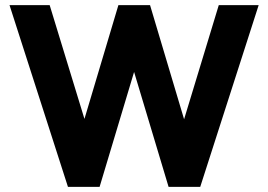

<svg xmlns="http://www.w3.org/2000/svg" viewBox="-20 -726 1042 746"><path d="M244 0 17 -706H173L339 -163H278L440 -706H563L725 -163H665L830 -706H985L758 0H635L472 -543H530L367 0Z"/></svg>

Font: Outfit
Style: Bold
Weight: 700
Designer: Rodrigo Fuenzalida
Foundry: fragTYPE
Version: Version 1.100;gftools[0.9.27]